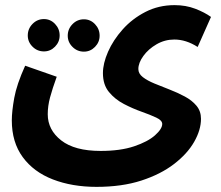

<svg xmlns="http://www.w3.org/2000/svg" viewBox="-20 -497 861 748"><path d="M26 -28Q26 -63 35.5 -115.5Q45 -168 78 -241L201 -198Q184 -151 175 -117.5Q166 -84 166 -52Q166 9 218.5 50Q271 91 372 91Q449 91 502.5 73Q556 55 584 30Q612 5 612 -14Q612 -28 588.5 -39Q565 -50 531 -62Q497 -74 462.5 -92Q428 -110 404.5 -138.5Q381 -167 381 -212Q381 -250 401 -295.5Q421 -341 458 -382.5Q495 -424 546.5 -450.5Q598 -477 660 -477Q704 -477 740.5 -463Q777 -449 802 -431L750 -314Q705 -343 659 -343Q622 -343 590 -324.5Q558 -306 538.5 -279Q519 -252 519 -228Q519 -210 536.5 -196.5Q554 -183 582 -171.5Q610 -160 641 -148Q672 -136 700 -121Q728 -106 745.5 -85Q763 -64 763 -34Q763 9 736.5 55.5Q710 102 658 142Q606 182 530.5 206.5Q455 231 356 231Q261 231 186 202Q111 173 68.5 115Q26 57 26 -28ZM151.2 -296.7Q125.1 -296.7 106.7 -315.2Q88.2 -333.6 88.2 -358.8Q88.2 -384.9 106.7 -403.8Q125.1 -422.7 151.2 -422.7Q176.4 -422.7 194.4 -403.8Q212.4 -384.9 212.4 -358.8Q212.4 -333.6 194.4 -315.2Q176.4 -296.7 151.2 -296.7ZM306.9 -295.8Q280.8 -295.8 262.4 -314.3Q243.9 -332.7 243.9 -357.9Q243.9 -384 262.4 -402.9Q280.8 -421.8 306.9 -421.8Q332.1 -421.8 350.1 -402.9Q368.1 -384 368.1 -357.9Q368.1 -332.7 350.1 -314.3Q332.1 -295.8 306.9 -295.8Z"/></svg>

Font: Noto IKEA Arabic
Style: Bold
Weight: 700
Designer: Monotype Design Team
Foundry: Monotype Imaging Inc.
Version: Version 1.200